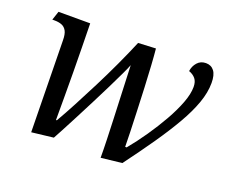

<svg xmlns="http://www.w3.org/2000/svg" viewBox="-96 -695 1011 854"><g transform="rotate(20 409.5 -268.0)"><path d="M449 10Q449 -27 447.5 -74.5Q446 -122 444 -173Q442 -224 440 -272Q438 -320 436.5 -359.5Q435 -399 434 -423Q429 -409 413.5 -376.5Q398 -344 377 -301Q356 -258 332 -211.5Q308 -165 286 -122Q264 -79 247 -47.5Q230 -16 223 -3L120 9L113 -422Q113 -453 104.5 -468Q96 -483 81.5 -488.5Q67 -494 47 -494H37L51 -536H201Q202 -483 203 -424.5Q204 -366 204.5 -306Q205 -246 205 -188.5Q205 -131 205 -80H209Q233 -121 261.5 -175Q290 -229 320.5 -289Q351 -349 379.5 -410.5Q408 -472 431 -527L514 -531Q517 -501 520 -453.5Q523 -406 525.5 -350.5Q528 -295 530 -241Q532 -187 533.5 -142.5Q535 -98 535 -73H542Q576 -114 609 -162Q642 -210 669.5 -258.5Q697 -307 713.5 -350.5Q730 -394 730 -427Q730 -452 718.5 -466Q707 -480 687 -487Q690 -511 705.5 -528.5Q721 -546 746 -546Q771 -546 785 -527.5Q799 -509 799 -471Q799 -426 781 -375.5Q763 -325 729.5 -267Q696 -209 650 -142.5Q604 -76 548 -1Z"/></g></svg>

Font: Noto Serif
Style: Italic
Weight: 400
Italic angle: -12°
Designer: Monotype Design Team
Foundry: Monotype Imaging Inc.
Version: Version 2.013